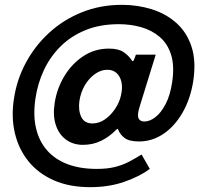

<svg xmlns="http://www.w3.org/2000/svg" viewBox="-20 -664 847 794"><path d="M353.5 110Q266.5 110 202.2 81.5Q138 53 97.5 2.8Q57 -47.5 41.5 -113.5Q26 -179.5 37.5 -254.5Q49 -333.5 86.5 -403.8Q124 -474 183 -528.2Q242 -582.5 318.5 -613.2Q395 -644 484.5 -644Q548.5 -644 606.8 -626Q665 -608 708.2 -570Q751.5 -532 771.5 -472.8Q791.5 -413.5 779.5 -330.5Q768 -256.5 735.8 -199.8Q703.5 -143 656.8 -111Q610 -79 555 -79Q514 -79 495.2 -93.5Q476.5 -108 470 -125.5Q467.5 -131.5 465.8 -131.2Q464 -131 458.5 -125.5Q433.5 -99.5 399.2 -82.2Q365 -65 323 -65Q283 -65 253.5 -86.2Q224 -107.5 211 -146.5Q198 -185.5 206 -237.5Q215 -297.5 246 -349Q277 -400.5 324.5 -431.8Q372 -463 430 -463Q470 -463 491.2 -448.5Q512.5 -434 526 -413Q527.5 -410.5 529.8 -411.2Q532 -412 534 -416.5L542 -438H624L557.5 -223Q546.5 -187.5 553 -174.5Q559.5 -161.5 577 -161.5Q599.5 -161.5 623 -179.8Q646.5 -198 665.2 -234.2Q684 -270.5 692 -324.5Q702 -392 687.5 -437.8Q673 -483.5 640.5 -511.2Q608 -539 564.2 -551.5Q520.5 -564 471.5 -564Q394 -564 333.8 -539.5Q273.5 -515 230.5 -472.2Q187.5 -429.5 161.5 -374Q135.5 -318.5 126.5 -256Q116.5 -188.5 128.8 -134.8Q141 -81 174 -43Q207 -5 259 14.8Q311 34.5 380.5 34.5Q424 34.5 455.5 26.5Q487 18.5 513 5Q539 -8.5 565.5 -25L599.5 34.5Q559 65 495 87.5Q431 110 353.5 110ZM362.5 -153.5Q389.5 -153.5 413.8 -170.2Q438 -187 456 -213.8Q474 -240.5 480.5 -270.5Q487.5 -301.5 482.2 -325Q477 -348.5 462 -362Q447 -375.5 424.5 -375.5Q397.5 -375.5 373 -358.2Q348.5 -341 331.2 -312Q314 -283 308.5 -247.5Q303 -208.5 315.8 -181Q328.5 -153.5 362.5 -153.5Z"/></svg>

Font: Public Sans Thin
Style: Bold Italic
Weight: 700
Italic angle: -8°
Version: Version 2.001